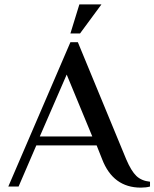

<svg xmlns="http://www.w3.org/2000/svg" viewBox="-20 -853 706 878"><path d="M447 -125 422 -188H146L65 0H18L302 -660H336L557 -125Q580 -71 603.5 -48.5Q627 -26 666 -22V0Q648 5 624 5Q497 5 447 -125ZM402 -229 285 -512 162 -229ZM343 -833H444L346 -700H302Z"/></svg>

Font: El Messiri Medium
Style: Regular
Weight: 500
Designer: Mohamed Gaber
Foundry: Kief Type Foundry
Version: Version 2.007